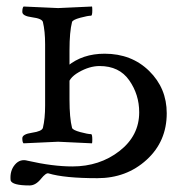

<svg xmlns="http://www.w3.org/2000/svg" viewBox="-20 -439 551 592"><path d="M12.7 117.2Q9.8 87.9 25.9 68.8Q42 49.8 65.4 56.6Q142.6 74.2 203.1 74.2Q287.1 74.2 348.1 26.9Q409.2 -20.5 409.2 -92.8Q409.2 -147.5 378.4 -191.4Q347.7 -235.4 287.1 -235.4Q255.9 -235.4 222.7 -216.3Q189.5 -197.3 189.5 -171.9L188.5 -235.4Q234.4 -273.4 302.7 -273.4Q385.7 -273.4 439.9 -220.2Q494.1 -167 494.1 -89.8Q494.1 -2.9 432.1 53.7Q370.1 110.4 280.3 110.4Q178.7 110.4 129.9 95.7Q122.1 92.8 106 112.8Q89.8 132.8 71.3 132.8Q17.6 132.8 12.7 117.2ZM119.1 -113.3V-302.7Q119.1 -342.8 112.3 -371.1Q109.4 -381.8 79.1 -385.7Q48.8 -389.6 48.8 -402.3Q48.8 -415 52.7 -418.9Q152.3 -414.1 159.2 -414.1Q166 -414.1 263.7 -418.9Q264.6 -417 264.6 -407.2Q264.6 -390.6 260.7 -390.6Q251 -390.6 227.5 -384.3Q204.1 -377.9 202.1 -371.1Q194.3 -340.8 194.3 -284.2V-131.8Q194.3 -75.2 202.1 -44.9Q204.1 -38.1 227.5 -31.7Q251 -25.4 260.7 -25.4Q264.6 -25.4 264.6 -8.8Q264.6 1 263.7 2.9Q166 -2 159.2 -2Q152.3 -2 52.7 2.9Q48.8 0 48.8 -12.7Q48.8 -25.4 79.1 -29.8Q109.4 -34.2 112.3 -44.9Q119.1 -73.2 119.1 -113.3Z"/></svg>

Font: Crimson Text
Style: Roman
Weight: 400
Version: Version 0.13